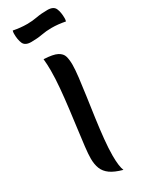

<svg xmlns="http://www.w3.org/2000/svg" viewBox="-273 -1100 917 1178"><g transform="rotate(-30 185.5 -510.5)"><path d="M270 -684Q270 -652 263.5 -596Q257 -540 247 -471Q237 -402 227 -330Q217 -258 210.5 -192.5Q204 -127 204 -78Q204 -2 218 31Q163 16 133 -5.5Q103 -27 91 -57.5Q79 -88 79 -129Q79 -160 85 -211.5Q91 -263 99.5 -327Q108 -391 116.5 -460Q125 -529 131 -596Q137 -663 137 -720Q137 -741 136 -762Q135 -783 133 -802Q199 -799 227.5 -784Q256 -769 263 -744Q270 -719 270 -684ZM121 -931Q78 -931 66 -958Q54 -985 54 -1028Q54 -1038 57 -1049Q83 -1044 106.5 -1041.5Q130 -1039 155 -1039Q191 -1039 225.5 -1045.5Q260 -1052 304 -1052Q347 -1052 359 -1025Q371 -998 371 -955Q371 -945 368 -934Q342 -939 318.5 -941.5Q295 -944 270 -944Q234 -944 199 -937.5Q164 -931 121 -931Z"/></g></svg>

Font: Merienda SemiBold
Style: Regular
Weight: 600
Designer: Eduardo Rodriguez Tunni
Foundry: Eduardo Rodriguez Tunni
Version: Version 2.001; ttfautohint (v1.8.4.7-5d5b)